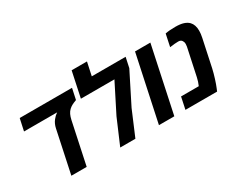

<svg xmlns="http://www.w3.org/2000/svg" viewBox="-98 -1180 1972 1600"><g transform="rotate(-30 887.5 -380.0)"><path d="M335 -476.1Q354 -500.5 375.5 -514.6L378.9 -516.6H59.6L84.5 -631.8H587.9L565.4 -526.9Q539.6 -517.6 522 -508.3Q504.4 -499 490.7 -485.8Q475.6 -471.7 465.8 -451.4Q456.1 -431.2 449.7 -402.3L364.3 0H216.8L302.7 -404.8Q311.5 -447.3 335 -476.1Z M790.5 -241.7 929.2 -516.1H606.4L658.2 -759.8H805.7L778.3 -632.3H1104L1083 -534.7L934.1 -238.8L833 0H687Z M1194.3 -631.8H1341.8L1207.5 0H1059.6Z M1338.9 -115.2H1509.3Q1524.9 -150.4 1532.7 -187L1588.9 -450.7Q1591.3 -466.3 1591.3 -475.6Q1591.3 -492.2 1584.5 -502Q1575.7 -523.4 1546.4 -523.4Q1515.1 -523.4 1465.3 -516.1L1490.2 -633.8Q1528.8 -641.6 1586.4 -641.6Q1635.3 -641.6 1665.5 -631.6Q1695.8 -621.6 1713.9 -603Q1743.7 -571.8 1743.7 -513.7Q1743.7 -485.8 1736.3 -450.7L1680.2 -187Q1671.4 -147.5 1656.5 -100.3Q1641.6 -53.2 1629.9 -25.9L1619.1 0H1314.5Z"/></g></svg>

Font: Viking Open Sans
Style: Bold Italic
Weight: 700
Italic angle: -12°
Foundry: Ascender Corporation
Version: Version 2.000